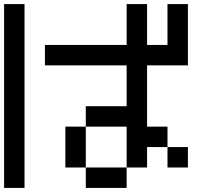

<svg xmlns="http://www.w3.org/2000/svg" viewBox="-20 -920 1040 940"><path d="M0 0V-900H100V0ZM900 -200V-100H800V-200ZM900 -600H700V-300H800V-200H700V-100H600V-300H400V-400H600V-600H200V-700H600V-900H700V-700H800V-900H900ZM400 -100H600V0H400ZM400 -300V-100H300V-300Z"/></svg>

Font: GalmuriMono9 Regular
Style: Regular
Weight: 400
Designer: Lee Minseo (quiple)
Version: Version 2.399;hotconv 1.1.1;makeotfexe 2.6.0 DEVELOPMENT